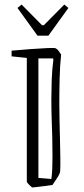

<svg xmlns="http://www.w3.org/2000/svg" viewBox="-20 -815 369 845"><path d="M226 -602Q232 -599 238.5 -590.5Q245 -582 249 -575Q244 -530 242.5 -471.5Q241 -413 241 -360Q241 -327 242 -285Q243 -243 244 -200.5Q245 -158 245.5 -122.5Q246 -87 245 -66Q245 -58 241.5 -49.5Q238 -41 227 -25L211 -1Q199 1 179 3.5Q159 6 142 8Q125 10 123 10Q120 10 109 -1Q98 -12 98 -16V-560L31 -567V-592Q73 -596 116 -599Q159 -602 190 -603.5Q221 -605 226 -602ZM149 -32 206 -27Q209 -48 210 -73Q211 -98 211 -124Q211 -173 210 -211.5Q209 -250 207.5 -289Q206 -328 206 -377Q206 -414 207.5 -461Q209 -508 215 -553L213 -558H149ZM145 -658 57 -780 75 -795 165 -704H173L263 -795L281 -780L193 -658Z"/></svg>

Font: Grenze Gotisch ExtraLight
Style: Regular
Weight: 200
Designer: Renata Polastri
Foundry: Omnibus-Type
Version: Version 1.001